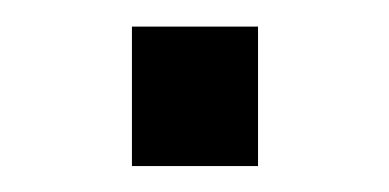

<svg xmlns="http://www.w3.org/2000/svg" viewBox="-20 -128 300 148"><path d="M81.7 0V-107.5H178.9V0Z"/></svg>

Font: Oxanium ExtraLight
Style: Regular
Weight: 200
Designer: Severin Meyer
Version: Version 2.000